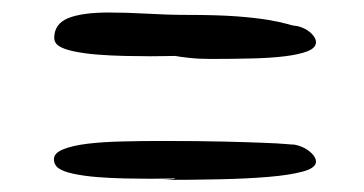

<svg xmlns="http://www.w3.org/2000/svg" viewBox="-20 -494 593 313"><path d="M74.7 -419.9Q68.4 -424.8 68.4 -432.1Q68.4 -455.1 91.1 -464.4Q113.8 -473.6 157.2 -473.6Q186.5 -473.6 220 -471.7Q253.4 -469.7 285.6 -469.7Q334.5 -469.7 366.5 -467.3Q398.4 -464.8 418 -461.4Q437.5 -458 446.8 -455.3Q456.1 -452.6 459.5 -452.1Q465.8 -451.7 472.2 -449.2Q478.5 -446.8 483.6 -442.9Q488.8 -439 491.9 -434.3Q495.1 -429.7 495.1 -425.3Q495.1 -416 481.7 -410.6Q468.3 -405.3 444.8 -402.3Q421.4 -399.4 390.1 -398.7Q358.9 -397.9 323.2 -397.9Q303.7 -397.9 288.1 -399.7Q272.5 -401.4 265.6 -402.8Q261.7 -402.8 251.2 -402.6Q240.7 -402.3 225.1 -402.3Q206.5 -402.3 183.6 -402.8Q160.6 -403.3 138.9 -405Q117.2 -406.7 99.9 -410.4Q82.5 -414.1 74.7 -419.9ZM74.7 -220.2Q67.9 -225.6 67.9 -234.4Q67.9 -244.6 83.3 -250.7Q98.6 -256.8 123.5 -259.8Q148.4 -262.7 179.7 -263.4Q210.9 -264.2 242.7 -264.2Q304.7 -264.2 345 -263.2Q385.3 -262.2 409.4 -261.2Q433.6 -260.3 444.6 -259.3Q455.6 -258.3 459.5 -258.3Q465.8 -257.3 472.2 -254.6Q478.5 -252 483.6 -248Q488.8 -244.1 491.9 -239.5Q495.1 -234.9 495.1 -230.5Q495.1 -220.2 473.9 -214.4Q452.6 -208.5 417.2 -205.6Q381.8 -202.6 336.2 -201.7Q290.5 -200.7 241.7 -200.7Q248 -200.7 253.4 -201.2Q257.8 -201.7 261.7 -201.9Q265.6 -202.1 265.6 -203.1Q261.7 -203.1 251.2 -202.9Q240.7 -202.6 225.1 -202.6Q206.5 -202.6 183.6 -203.1Q160.6 -203.6 138.9 -205.3Q117.2 -207 99.9 -210.7Q82.5 -214.4 74.7 -220.2Z"/></svg>

Font: Meddon
Style: Regular
Weight: 400
Designer: Vernon Adams
Foundry: Vernon Adams
Version: Version 1.000